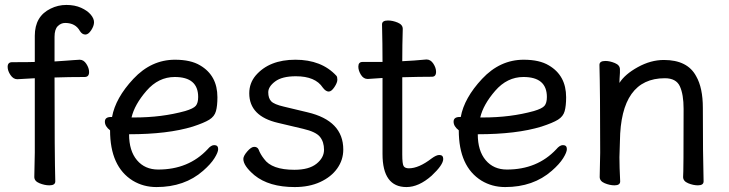

<svg xmlns="http://www.w3.org/2000/svg" viewBox="-20 -734 2954 778"><path d="M180 17Q161 17 140 8.5Q119 0 119 -17L121 -116V-417L50 -413Q34 -413 22.5 -430Q11 -447 11 -463Q11 -482 29 -482Q103 -482 121 -483V-589Q121 -668 185 -699Q215 -714 249 -714Q283 -714 308.5 -702.5Q334 -691 347.5 -675Q361 -659 361 -644Q361 -629 349.5 -611.5Q338 -594 326 -594Q313 -594 304 -608Q286 -641 244 -641Q227 -641 214 -628Q201 -615 201 -585V-485Q205 -485 216.5 -486Q228 -487 245.5 -488Q263 -489 279 -490.5Q295 -492 303 -492Q319 -492 330 -475Q341 -458 341 -442Q341 -422 323 -422Q259 -422 201 -420Q201 -105 204 1Q204 17 180 17Z M525 -258Q636 -258 730 -284Q764 -294 773.5 -305.5Q783 -317 783 -341Q783 -422 688 -422Q622 -422 573.5 -366Q525 -310 513 -258ZM614 24Q561 24 518 -2Q426 -59 426 -206Q405 -222 405 -241Q405 -260 430 -260H434Q448 -337 520.5 -414.5Q593 -492 689 -492Q753 -492 791 -469Q861 -428 861 -340Q861 -305 855 -283.5Q849 -262 828 -249Q807 -236 761 -221Q660 -190 503 -190Q503 -123 535 -85Q567 -47 621 -47Q744 -47 821 -129Q835 -146 848 -146Q864 -146 864 -130Q864 -117 849 -93Q834 -69 803 -42Q728 24 614 24Z M1174 24Q1070 24 1011 -24Q966 -62 966 -90Q966 -102 982 -120.5Q998 -139 1010 -139Q1023 -139 1028 -128Q1035 -109 1050 -90Q1081 -46 1173 -46Q1232 -46 1262.5 -70.5Q1293 -95 1293 -127Q1293 -159 1276.5 -179.5Q1260 -200 1208.5 -212Q1157 -224 1107 -236Q990 -263 990 -356Q990 -397 1016 -428Q1071 -492 1177 -492Q1283 -492 1343 -427Q1347 -423 1347 -411Q1347 -399 1335 -381Q1323 -363 1312 -363Q1300 -363 1288 -379Q1258 -425 1179 -425Q1123 -425 1095 -404Q1067 -383 1067 -360Q1067 -336 1079 -323.5Q1091 -311 1130 -302L1226 -279Q1371 -245 1371 -128Q1371 -86 1346.5 -51.5Q1322 -17 1277.5 3.5Q1233 24 1174 24Z M1627 24Q1530 24 1530 -110V-418L1470 -414Q1453 -414 1442.5 -431Q1432 -448 1432 -464Q1432 -483 1449 -483H1530Q1530 -556 1528 -635Q1528 -651 1552 -651Q1571 -651 1591.5 -642.5Q1612 -634 1612 -617Q1610 -552 1610 -486Q1656 -488 1708 -493Q1725 -493 1736 -476Q1747 -459 1747 -443Q1747 -423 1730 -423Q1682 -423 1610 -421V-108Q1610 -70 1615.5 -61Q1621 -52 1637 -52Q1677 -52 1729 -92Q1748 -106 1760 -106Q1776 -106 1776 -90Q1776 -66 1729 -22Q1677 24 1627 24Z M1938 -258Q2049 -258 2143 -284Q2177 -294 2186.5 -305.5Q2196 -317 2196 -341Q2196 -422 2101 -422Q2035 -422 1986.5 -366Q1938 -310 1926 -258ZM2027 24Q1974 24 1931 -2Q1839 -59 1839 -206Q1818 -222 1818 -241Q1818 -260 1843 -260H1847Q1861 -337 1933.5 -414.5Q2006 -492 2102 -492Q2166 -492 2204 -469Q2274 -428 2274 -340Q2274 -305 2268 -283.5Q2262 -262 2241 -249Q2220 -236 2174 -221Q2073 -190 1916 -190Q1916 -123 1948 -85Q1980 -47 2034 -47Q2157 -47 2234 -129Q2248 -146 2261 -146Q2277 -146 2277 -130Q2277 -117 2262 -93Q2247 -69 2216 -42Q2141 24 2027 24Z M2808 17Q2789 17 2768.5 8.5Q2748 0 2748 -17Q2750 -34 2750 -293Q2750 -351 2735 -384Q2720 -417 2674 -417Q2495 -417 2492 -162L2490 -97Q2490 -59 2493 1Q2493 17 2470 17Q2451 17 2430.5 8.5Q2410 0 2410 -17L2412 -115Q2412 -364 2409 -471Q2409 -487 2433 -487Q2451 -487 2471.5 -478.5Q2492 -470 2492 -453V-439Q2490 -411 2490 -398Q2512 -433 2564.5 -462Q2617 -491 2670 -491Q2766 -491 2801 -425Q2828 -378 2828 -297Q2828 -105 2831 1Q2831 17 2808 17Z"/></svg>

Font: LXGW WenKai Medium
Style: Regular
Weight: 500
Designer: LXGW / Fontworks Inc.
Foundry: LXGW / Fontworks Inc.
Version: Version 1.501; October 10, 2024